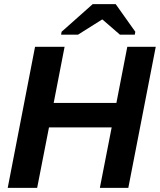

<svg xmlns="http://www.w3.org/2000/svg" viewBox="-20 -916 779 936"><path d="M218.8 -294.9 161.1 0H17.6L150.9 -688H294.9L241.7 -414.1H547.4L600.6 -688H739.3L605.5 0H466.8L524.4 -294.9ZM477.5 -820.8 360.4 -747.1H277.8L280.3 -761.2L432.1 -896H543.9L639.6 -761.2L637.2 -747.1H564.5L479.5 -820.8Z"/></svg>

Font: Arimo
Style: Bold Italic
Weight: 700
Italic angle: -12°
Designer: Steve Matteson
Foundry: Monotype Imaging Inc.
Version: Version 1.33